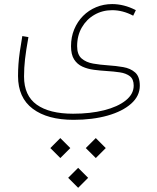

<svg xmlns="http://www.w3.org/2000/svg" viewBox="-20 -354 753 920"><path d="M306.6 498 354.5 545.9 402.3 498 354.5 450.2ZM391.1 355.5 439 403.3 486.8 355.5 439 307.6ZM221.2 355.5 269 403.3 316.9 355.5 269 307.6ZM630.9 -305.2Q602.1 -320.3 573.5 -327.4Q544.9 -334.5 517.6 -334.5Q476.6 -334.5 440.7 -319.6Q404.8 -304.7 377.9 -277.6Q351.1 -250.5 335.7 -213.6Q320.3 -176.8 320.3 -132.8Q320.3 -92.3 335.2 -69.1Q350.1 -45.9 375 -34.7Q399.9 -23.4 430.2 -19.5Q460.4 -15.6 491.2 -13.7Q524.9 -11.7 554.4 -7.3Q584 -2.9 602.3 11.2Q620.6 25.4 620.6 56.2Q620.6 96.7 582.5 127.2Q544.4 157.7 478.8 174.3Q413.1 190.9 330.1 190.9Q216.8 190.9 156 147.5Q95.2 104 95.2 12.7Q95.2 -29.3 99.9 -70.3Q104.5 -111.3 116.2 -176.3L86.9 -181.2Q79.6 -139.2 75 -106.7Q70.3 -74.2 68.4 -46.4Q66.4 -18.6 66.4 10.3Q66.4 114.3 137 167.2Q207.5 220.2 332.5 220.2Q423.3 220.2 495.1 200Q566.9 179.7 608.4 142.8Q649.9 106 649.9 56.6Q649.9 13.2 627.7 -6.6Q605.5 -26.4 570.3 -32.5Q535.2 -38.6 497.1 -41Q460 -43.5 426.3 -49.3Q392.6 -55.2 371.1 -73.7Q349.6 -92.3 349.6 -132.8Q349.6 -183.6 372.1 -222.4Q394.5 -261.2 432.6 -283.2Q470.7 -305.2 517.6 -305.2Q568.4 -305.2 618.2 -278.8Z"/></svg>

Font: Estedad VF
Style: Regular
Weight: 100
Designer: Amin Abedi
Version: Version 7.3